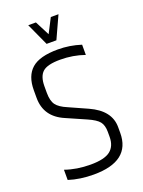

<svg xmlns="http://www.w3.org/2000/svg" viewBox="-138 -778 629 847"><g transform="rotate(-20 177.0 -354.0)"><path d="M324 -155V-128Q324 5 152 5Q88 5 35 -12V-60Q89 -41 154 -41Q219 -41 246.5 -62.5Q274 -84 274 -128V-151Q274 -182 260.5 -199Q247 -216 208 -233L117 -273Q30 -310 30 -399V-435Q30 -502 67.5 -535Q105 -568 191 -568Q246 -568 299 -551V-503Q245 -522 185 -522Q125 -522 102.5 -502Q80 -482 80 -435V-405Q80 -367 94 -348Q108 -329 144 -314L231 -275Q324 -233 324 -155ZM153 -608 105 -713H141L176 -645L211 -713H247L199 -608Z"/></g></svg>

Font: Khand Light
Style: Regular
Weight: 300
Designer: Devanagari: Sanchit Sawaria, Jyotish Sonowal; Latin: Satya Rajpurohit
Foundry: Indian Type Foundry
Version: Version 1.101;PS 1.0;hotconv 1.0.78;makeotf.lib2.5.61930; tt